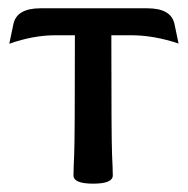

<svg xmlns="http://www.w3.org/2000/svg" viewBox="-20 -438 453 463"><path d="M204.6 4.9Q157.2 4.9 157.2 -15.1Q157.2 -27.8 158.9 -66.2Q160.6 -104.5 160.6 -353H114.3Q60.1 -353 2.4 -332.5L12.2 -379.4Q20 -418 77.6 -418H335.4Q393.1 -418 400.9 -379.4L410.6 -333Q351.1 -353 295.9 -353H248.5Q248.5 -104.5 250.2 -66.2Q252 -27.8 252 -15.1Q252 4.9 204.6 4.9Z"/></svg>

Font: Bainsley
Style: Regular
Weight: 400
Designer: Paul James MIller
Foundry: High-Logic / Made with FontCreator
Version: Version 1.411;March 28, 2021;FontCreator 13.0.0.2683 64-bit